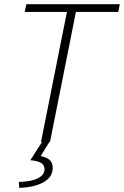

<svg xmlns="http://www.w3.org/2000/svg" viewBox="-20 -679 593 918"><path d="M176 0 300 -622H98L106 -659H553L545 -622H343L219 0ZM72 219 70 191Q132 189 162 173Q192 157 193 132Q193 110 176.5 100Q160 90 125 87L182 -2H217L175 67Q210 76 221 89.5Q232 103 232 125Q231 169 187 193Q143 217 72 219Z"/></svg>

Font: Source Sans 3 Light
Style: Italic
Weight: 300
Italic angle: -11°
Designer: Paul D. Hunt
Foundry: Adobe
Version: Version 3.046;hotconv 1.0.118;makeotfexe 2.5.65603